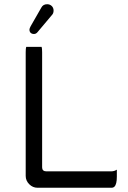

<svg xmlns="http://www.w3.org/2000/svg" viewBox="-20 -887 602 901"><path d="M103 -667Q100.6 -660.6 100.6 -641.6V-61.5Q100.6 -39.1 117.2 -22.5Q133.8 -5.9 156.2 -5.9H502.9Q511.7 -5.9 517.1 -11.2Q528.3 -22.5 528.3 -57.6V-90.8Q516.1 -83 502.9 -83H196.3Q187.5 -83 182.6 -87.9Q177.7 -92.8 177.7 -101.6V-641.6Q177.7 -660.6 175.3 -667ZM155.8 -735.8 223.6 -816.4Q231.4 -824.2 231.4 -837.4Q231.4 -850.6 222.7 -858.9Q213.9 -867.2 201.2 -867.2Q182.1 -867.2 173.8 -851.1L124 -764.2Q118.2 -753.9 118.2 -748Q118.2 -738.3 124 -732.9Q129.9 -727.5 139.4 -727.5Q148.9 -727.5 155.8 -735.8Z"/></svg>

Font: YuPearl-Light
Style: Light
Weight: 300
Designer: Max Yao
Foundry: Max-Everyday
Version: Version 1.011; ttfautohint (v1.8.3)